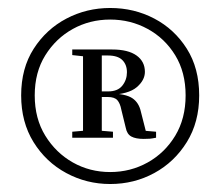

<svg xmlns="http://www.w3.org/2000/svg" viewBox="-20 -807 552 481"><path d="M371 -477V-462Q361 -460 355.5 -459.5Q350 -459 340 -459Q320 -459 309 -465Q298 -471 295 -487L284 -532Q281 -548 274 -556Q267 -564 250 -564H212V-578H251Q275 -578 286.5 -592.5Q298 -607 298 -626Q298 -645 286.5 -656.5Q275 -668 250 -668H212V-683H261Q301 -683 322 -668Q343 -653 343 -627Q343 -606 322.5 -588.5Q302 -571 253 -569L256 -573Q295 -572 311.5 -561Q328 -550 333 -527L348 -468L324 -481ZM207 -481H215L263 -477V-462H161V-477ZM207 -664 161 -669V-683H212V-667ZM67 -568Q67 -510 93.5 -467Q120 -424 162.5 -400Q205 -376 256 -376Q307 -376 350 -400Q393 -424 419 -467Q445 -510 445 -568Q445 -626 419 -668.5Q393 -711 350 -734.5Q307 -758 256 -758Q205 -758 162.5 -734.5Q120 -711 93.5 -668.5Q67 -626 67 -568ZM188 -462V-683H235V-462ZM33 -568Q33 -636 64.5 -685Q96 -734 146.5 -760.5Q197 -787 256 -787Q316 -787 366.5 -760.5Q417 -734 448 -685Q479 -636 479 -568Q479 -501 448 -451Q417 -401 366.5 -373.5Q316 -346 256 -346Q197 -346 146 -373.5Q95 -401 64 -451Q33 -501 33 -568Z"/></svg>

Font: Noto Serif KR ExtraLight SemiBold
Style: Regular
Weight: 600
Version: Version 2.002-H1;hotconv 1.1.0;makeotfexe 2.6.0